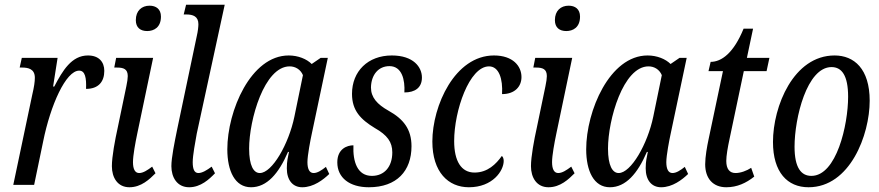

<svg xmlns="http://www.w3.org/2000/svg" viewBox="-20 -780 3708 810"><path d="M116 -380 36 0H124L162 -183C193 -337 258 -482 314 -482C339 -482 345 -452 343 -405C396 -405 420 -436 420 -481C420 -518 398 -546 351 -546C282 -546 244 -482 209 -415H204L223 -536H72L63 -495H73C98 -495 127 -490 127 -452C127 -435 124 -414 116 -380Z M601 -649C629 -649 659 -664 659 -710C659 -742 638 -756 611 -756C578 -756 553 -735 553 -695C553 -663 573 -649 601 -649ZM526 10C576 10 611 -24 636 -49L622 -77C602 -62 584 -50 567 -50C550 -50 541 -66 541 -96C541 -124 551 -178 559 -216L626 -536H470L462 -495H473C501 -495 519 -489 519 -459C519 -449 517 -435 513 -416L477 -243C465 -189 452 -119 452 -79C452 -31 476 10 526 10Z M778 10C827 10 863 -24 887 -49L873 -77C853 -62 833 -50 817 -50C800 -50 793 -66 793 -96C793 -124 804 -183 810 -216L928 -760H765L755 -719H766C794 -719 817 -711 817 -678C817 -668 815 -648 810 -627L728 -237C716 -178 703 -115 703 -79C703 -32 727 10 778 10Z M1039 10C1106 10 1156 -48 1195 -139H1199C1195 -118 1190 -101 1190 -70C1190 -20 1215 10 1255 10C1303 10 1344 -22 1369 -46L1355 -76C1336 -61 1319 -50 1303 -50C1286 -50 1277 -66 1277 -96C1277 -125 1290 -191 1295 -214L1363 -536H1333L1295 -510C1274 -531 1238 -546 1198 -546C1038 -546 939 -312 939 -150C939 -59 971 10 1039 10ZM1076 -50C1050 -50 1031 -81 1031 -153C1031 -275 1095 -500 1202 -500C1226 -500 1248 -487 1258 -463L1222 -288C1198 -172 1128 -50 1076 -50Z M1536 10C1654 10 1716 -59 1716 -163C1716 -235 1682 -278 1619 -313C1571 -340 1545 -369 1545 -411C1546 -464 1576 -501 1623 -501C1676 -501 1689 -443 1686 -390C1731 -390 1760 -410 1760 -453C1760 -497 1724 -546 1633 -546C1532 -546 1465 -479 1465 -384C1465 -313 1502 -276 1561 -240C1614 -210 1635 -181 1635 -137C1635 -76 1601 -38 1549 -38C1488 -38 1468 -97 1471 -167C1444 -167 1403 -152 1403 -95C1403 -30 1455 10 1536 10Z M1958 10C2059 10 2105 -60 2105 -101C2105 -110 2102 -119 2097 -122C2073 -88 2037 -52 1982 -52C1926 -52 1896 -100 1896 -185C1896 -313 1960 -500 2043 -500C2085 -500 2102 -447 2098 -383C2152 -383 2180 -415 2180 -455C2180 -501 2144 -546 2064 -546C1899 -546 1804 -334 1804 -183C1804 -54 1871 10 1958 10Z M2369 -649C2397 -649 2427 -664 2427 -710C2427 -742 2406 -756 2379 -756C2346 -756 2321 -735 2321 -695C2321 -663 2341 -649 2369 -649ZM2294 10C2344 10 2379 -24 2404 -49L2390 -77C2370 -62 2352 -50 2335 -50C2318 -50 2309 -66 2309 -96C2309 -124 2319 -178 2327 -216L2394 -536H2238L2230 -495H2241C2269 -495 2287 -489 2287 -459C2287 -449 2285 -435 2281 -416L2245 -243C2233 -189 2220 -119 2220 -79C2220 -31 2244 10 2294 10Z M2553 10C2620 10 2670 -48 2709 -139H2713C2709 -118 2704 -101 2704 -70C2704 -20 2729 10 2769 10C2817 10 2858 -22 2883 -46L2869 -76C2850 -61 2833 -50 2817 -50C2800 -50 2791 -66 2791 -96C2791 -125 2804 -191 2809 -214L2877 -536H2847L2809 -510C2788 -531 2752 -546 2712 -546C2552 -546 2453 -312 2453 -150C2453 -59 2485 10 2553 10ZM2590 -50C2564 -50 2545 -81 2545 -153C2545 -275 2609 -500 2716 -500C2740 -500 2762 -487 2772 -463L2736 -288C2712 -172 2642 -50 2590 -50Z M3044 10C3090 10 3128 -8 3162 -35L3149 -72C3131 -60 3105 -50 3083 -50C3058 -50 3044 -67 3044 -101C3044 -123 3050 -158 3058 -195L3118 -480H3214L3226 -536H3131L3157 -659H3117C3075 -556 3024 -519 2978 -519L2969 -480H3030L2969 -191C2963 -163 2955 -119 2955 -87C2955 -27 2988 10 3044 10Z M3391 10C3566 10 3649 -211 3649 -355C3649 -490 3583 -546 3501 -546C3328 -546 3241 -332 3241 -181C3241 -53 3302 10 3391 10ZM3403 -38C3360 -38 3332 -72 3332 -161C3332 -282 3384 -497 3488 -497C3531 -497 3558 -462 3558 -372C3558 -253 3509 -38 3403 -38Z"/></svg>

Font: Noto Serif ExtraCondensed
Style: Italic
Weight: 400
Width: 2
Italic angle: -12°
Designer: Monotype Design Team
Foundry: Monotype Imaging Inc.
Version: Version 2.014